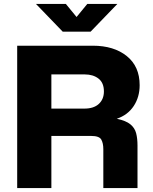

<svg xmlns="http://www.w3.org/2000/svg" viewBox="-20 -963 781 983"><path d="M68 0V-729H455Q563 -729 629 -676Q695 -623 695 -527Q695 -466 664.5 -420Q634 -374 578 -355Q625 -345 647.5 -326.5Q670 -308 677 -281Q684 -254 684 -218V0H509V-199Q509 -230 498.5 -248.5Q488 -267 447 -267H243V0ZM414 -582H243V-407H412Q460 -407 486 -431Q512 -455 512 -495Q512 -539 484.5 -560.5Q457 -582 414 -582ZM301 -801 164 -943H317L372 -876L427 -943H581L444 -801Z"/></svg>

Font: BDO Grotesk ExtraBold
Style: Regular
Weight: 800
Designer: Deni Anggara
Foundry: Lokal Container
Version: Version 2.000